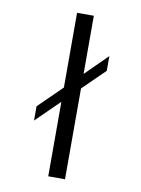

<svg xmlns="http://www.w3.org/2000/svg" viewBox="-82 -778 612 835"><g transform="rotate(10 223.5 -361.0)"><path d="M264 0V-401L361 -496V-561L264 -465V-722H190V-392L87 -291V-228L190 -329V0Z"/></g></svg>

Font: Perun Light
Style: Regular
Weight: 300
Foundry: Copyright (c) Stefan Peev, Context Ltd, 2016
Version: Version 1.089